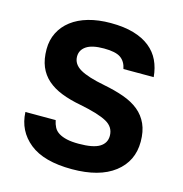

<svg xmlns="http://www.w3.org/2000/svg" viewBox="-107 -810 874 919"><g transform="rotate(15 330.0 -350.0)"><path d="M330 12Q191 12 120 -45Q49 -102 45 -195H195Q199 -175 207 -160Q215 -145 231 -135Q247 -125 271 -119.5Q295 -114 330 -114Q402 -114 433.5 -133.5Q465 -153 465 -189Q465 -233 423.5 -255.5Q382 -278 291 -296Q237 -306 195 -322.5Q153 -339 124 -364.5Q95 -390 80 -426Q65 -462 65 -512Q65 -557 83.5 -594Q102 -631 136.5 -657.5Q171 -684 220 -698Q269 -712 330 -712Q396 -712 444 -698Q492 -684 524.5 -658Q557 -632 574 -596Q591 -560 595 -515H445Q438 -551 413 -568.5Q388 -586 330 -586Q271 -586 243 -567Q215 -548 215 -516Q215 -478 253.5 -455.5Q292 -433 375 -417Q432 -406 476.5 -390Q521 -374 551.5 -349Q582 -324 598.5 -287.5Q615 -251 615 -200Q615 -103 540.5 -45.5Q466 12 330 12Z"/></g></svg>

Font: Golos Text DemiBold
Style: Regular
Weight: 600
Designer: A.Korolkova, Vitaly Kuzmin
Foundry: ParaType Ltd
Version: Version 2.002